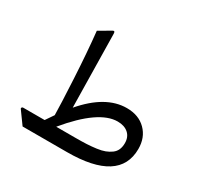

<svg xmlns="http://www.w3.org/2000/svg" viewBox="-148 -854 1048 1023"><g transform="rotate(30 376.0 -342.0)"><path d="M701.7 -204.6Q701.7 0 379.9 0H107.4L52.7 -75.7Q49.3 -79.1 51.8 -83.7Q54.2 -88.4 60.5 -88.4H191.9Q204.1 -107.4 225.6 -137.7Q225.1 -196.8 216.6 -356.7Q208 -516.6 194.8 -639.6L268.1 -682.1Q280.8 -689.5 280.8 -669.9L288.6 -220.2Q410.6 -362.8 540 -362.8Q613.8 -362.8 657.7 -318.8Q701.7 -274.9 701.7 -204.6ZM624 -195.3Q624 -233.4 599.6 -254.9Q575.2 -276.4 533.7 -276.4Q418.5 -276.4 263.2 -88.4H380.9Q420.4 -88.4 449.7 -89.8Q479 -91.3 508.3 -95.2Q537.6 -99.1 557.4 -106.7Q577.1 -114.3 593 -126Q608.9 -137.7 616.5 -155Q624 -172.4 624 -195.3Z"/></g></svg>

Font: Shl
Style: Regular
Weight: 400
Foundry: Saber Rastikerdar (saber.rastikerdar@gmail.com)
Version: Version 3.4.0